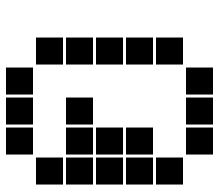

<svg xmlns="http://www.w3.org/2000/svg" viewBox="-65 -670 730 640"><g transform="rotate(-90 300.0 -350.0)"><path d="M106 -695Q105 -695 105 -695Q105 -695 105 -694V-606Q105 -605 105 -605Q105 -605 106 -605H194Q195 -605 195 -605Q195 -605 195 -606V-694Q195 -695 195 -695Q195 -695 194 -695ZM206 -695Q205 -695 205 -695Q205 -695 205 -694V-606Q205 -605 205 -605Q205 -605 206 -605H294Q295 -605 295 -605Q295 -605 295 -606V-694Q295 -695 295 -695Q295 -695 294 -695ZM306 -695Q305 -695 305 -695Q305 -695 305 -694V-606Q305 -605 305 -605Q305 -605 306 -605H394Q395 -605 395 -605Q395 -605 395 -606V-694Q395 -695 395 -695Q395 -695 394 -695ZM6 -595Q5 -595 5 -595Q5 -595 5 -594V-506Q5 -505 5 -505Q5 -505 6 -505H94Q95 -505 95 -505Q95 -505 95 -506V-594Q95 -595 95 -595Q95 -595 94 -595ZM406 -595Q405 -595 405 -595Q405 -595 405 -594V-506Q405 -505 405 -505Q405 -505 406 -505H494Q495 -505 495 -505Q495 -505 495 -506V-594Q495 -595 495 -595Q495 -595 494 -595ZM6 -495Q5 -495 5 -495Q5 -495 5 -494V-406Q5 -405 5 -405Q5 -405 6 -405H94Q95 -405 95 -405Q95 -405 95 -406V-494Q95 -495 95 -495Q95 -495 94 -495ZM106 -495Q105 -495 105 -495Q105 -495 105 -494V-406Q105 -405 105 -405Q105 -405 106 -405H194Q195 -405 195 -405Q195 -405 195 -406V-494Q195 -495 195 -495Q195 -495 194 -495ZM206 -495Q205 -495 205 -495Q205 -495 205 -494V-406Q205 -405 205 -405Q205 -405 206 -405H294Q295 -405 295 -405Q295 -405 295 -406V-494Q295 -495 295 -495Q295 -495 294 -495ZM406 -495Q405 -495 405 -495Q405 -495 405 -494V-406Q405 -405 405 -405Q405 -405 406 -405H494Q495 -405 495 -405Q495 -405 495 -406V-494Q495 -495 495 -495Q495 -495 494 -495ZM6 -395Q5 -395 5 -395Q5 -395 5 -394V-306Q5 -305 5 -305Q5 -305 6 -305H94Q95 -305 95 -305Q95 -305 95 -306V-394Q95 -395 95 -395Q95 -395 94 -395ZM106 -395Q105 -395 105 -395Q105 -395 105 -394V-306Q105 -305 105 -305Q105 -305 106 -305H194Q195 -305 195 -305Q195 -305 195 -306V-394Q195 -395 195 -395Q195 -395 194 -395ZM406 -395Q405 -395 405 -395Q405 -395 405 -394V-306Q405 -305 405 -305Q405 -305 406 -305H494Q495 -305 495 -305Q495 -305 495 -306V-394Q495 -395 495 -395Q495 -395 494 -395ZM6 -295Q5 -295 5 -295Q5 -295 5 -294V-206Q5 -205 5 -205Q5 -205 6 -205H94Q95 -205 95 -205Q95 -205 95 -206V-294Q95 -295 95 -295Q95 -295 94 -295ZM106 -295Q105 -295 105 -295Q105 -295 105 -294V-206Q105 -205 105 -205Q105 -205 106 -205H194Q195 -205 195 -205Q195 -205 195 -206V-294Q195 -295 195 -295Q195 -295 194 -295ZM406 -295Q405 -295 405 -295Q405 -295 405 -294V-206Q405 -205 405 -205Q405 -205 406 -205H494Q495 -205 495 -205Q495 -205 495 -206V-294Q495 -295 495 -295Q495 -295 494 -295ZM6 -195Q5 -195 5 -195Q5 -195 5 -194V-106Q5 -105 5 -105Q5 -105 6 -105H94Q95 -105 95 -105Q95 -105 95 -106V-194Q95 -195 95 -195Q95 -195 94 -195ZM406 -195Q405 -195 405 -195Q405 -195 405 -194V-106Q405 -105 405 -105Q405 -105 406 -105H494Q495 -105 495 -105Q495 -105 495 -106V-194Q495 -195 495 -195Q495 -195 494 -195ZM106 -95Q105 -95 105 -95Q105 -95 105 -94V-6Q105 -5 105 -5Q105 -5 106 -5H194Q195 -5 195 -5Q195 -5 195 -6V-94Q195 -95 195 -95Q195 -95 194 -95ZM206 -95Q205 -95 205 -95Q205 -95 205 -94V-6Q205 -5 205 -5Q205 -5 206 -5H294Q295 -5 295 -5Q295 -5 295 -6V-94Q295 -95 295 -95Q295 -95 294 -95ZM306 -95Q305 -95 305 -95Q305 -95 305 -94V-6Q305 -5 305 -5Q305 -5 306 -5H394Q395 -5 395 -5Q395 -5 395 -6V-94Q395 -95 395 -95Q395 -95 394 -95Z"/></g></svg>

Font: Doto Black
Style: Regular
Weight: 900
Monospace: yes
Version: Version 1.000